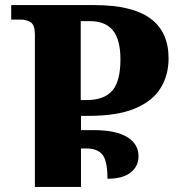

<svg xmlns="http://www.w3.org/2000/svg" viewBox="-20 -734 692 754"><path d="M117 0V-598Q117 -636 100.5 -646.5Q84 -657 63 -657H24V-714H350Q499 -714 570.5 -661.5Q642 -609 642 -505Q642 -438 610 -387Q578 -336 509 -307.5Q440 -279 328 -279H298V-223H349Q434 -223 479 -196Q524 -169 524 -120Q524 -81 493 -56.5Q462 -32 402 -32Q402 -103 382 -127Q362 -151 319 -151H298V0ZM297 -341H319Q389 -341 421 -378Q453 -415 453 -501Q453 -578 423.5 -614.5Q394 -651 333 -651H297Z"/></svg>

Font: Noto Serif Georgian ExtraBold
Style: Regular
Weight: 800
Designer: Monotype Design Team, Akaki Razmadze
Foundry: Google LLC
Version: Version 2.003; ttfautohint (v1.8.4.7-5d5b)